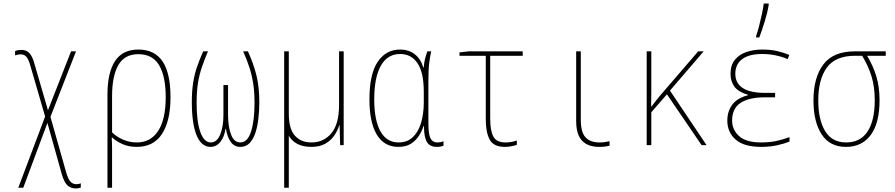

<svg xmlns="http://www.w3.org/2000/svg" viewBox="-20 -817 5040 1081"><path d="M407 244Q378 244 359.5 226.5Q341 209 328 164L247 -125L111 240H83L234 -161L151 -447Q140 -485 128 -498Q116 -511 97 -511Q87 -511 79.5 -509Q72 -507 65 -505V-529Q77 -536 102 -536Q128 -536 145 -518.5Q162 -501 173 -461L250 -196L380 -528H408L264 -159L351 148Q363 191 376.5 205.5Q390 220 410 220Q425 220 435 215V239Q423 244 407 244Z M585 -284Q585 -408 627.5 -473Q670 -538 759 -538Q851 -538 895.5 -471Q940 -404 940 -270Q940 -137 892.5 -63.5Q845 10 750 10Q705 10 670 -5.5Q635 -21 611 -43H609Q611 -7 611 19.5Q611 46 611 73V240H585ZM751 -15Q828 -15 870.5 -80Q913 -145 913 -270Q913 -387 876 -449.5Q839 -512 759 -512Q681 -512 646 -450Q611 -388 611 -276V-72Q634 -48 671.5 -31.5Q709 -15 751 -15Z M1165 10Q1114 10 1087 -55Q1060 -120 1060 -242Q1060 -304 1067.5 -351.5Q1075 -399 1089.5 -441Q1104 -483 1124 -528H1151Q1131 -481 1116.5 -438.5Q1102 -396 1094.5 -348.5Q1087 -301 1087 -238Q1087 -132 1108 -73.5Q1129 -15 1167 -15Q1201 -15 1219.5 -59Q1238 -103 1238 -171V-338H1264V-171Q1264 -103 1281 -59Q1298 -15 1333 -15Q1374 -15 1393.5 -76.5Q1413 -138 1413 -238Q1413 -300 1405.5 -347.5Q1398 -395 1384 -438Q1370 -481 1349 -528H1376Q1408 -457 1424 -392Q1440 -327 1440 -241Q1440 -195 1435 -150.5Q1430 -106 1418 -69.5Q1406 -33 1385.5 -11.5Q1365 10 1333 10Q1299 10 1279 -18Q1259 -46 1252 -92H1250Q1243 -46 1220.5 -18Q1198 10 1165 10Z M1733 10Q1643 10 1606 -53V240H1580V-528H1606V-177Q1606 -92 1640 -53.5Q1674 -15 1734 -15Q1802 -15 1845.5 -66.5Q1889 -118 1889 -227V-528H1915V0H1895L1892 -112H1890Q1881 -82 1862 -54Q1843 -26 1811.5 -8Q1780 10 1733 10Z M2223 10Q2143 10 2101.5 -59Q2060 -128 2060 -258Q2060 -400 2106.5 -469Q2153 -538 2232 -538Q2282 -538 2315.5 -511.5Q2349 -485 2363 -438H2366Q2367 -461 2372.5 -483.5Q2378 -506 2386 -528H2408Q2401 -499 2396.5 -462Q2392 -425 2392 -358V-123Q2392 -60 2404 -37.5Q2416 -15 2442 -15Q2450 -15 2459.5 -16.5Q2469 -18 2477 -22V3Q2463 10 2439 10Q2400 10 2383.5 -17.5Q2367 -45 2367 -108H2365Q2356 -80 2339 -53Q2322 -26 2294 -8Q2266 10 2223 10ZM2224 -15Q2273 -15 2304.5 -45Q2336 -75 2351 -126.5Q2366 -178 2366 -240V-300Q2366 -408 2331 -460.5Q2296 -513 2233 -513Q2161 -513 2124 -446.5Q2087 -380 2087 -258Q2087 -140 2122 -77.5Q2157 -15 2224 -15Z M2823 10Q2759 10 2737 -31Q2715 -72 2715 -145V-503H2567V-522L2620 -528H2923V-503H2740V-150Q2740 -80 2758 -47.5Q2776 -15 2826 -15Q2842 -15 2859.5 -18Q2877 -21 2890 -26V-2Q2880 2 2861.5 6Q2843 10 2823 10Z M3354 10Q3290 10 3257 -25Q3224 -60 3224 -136V-528H3250V-143Q3250 -73 3276.5 -44Q3303 -15 3356 -15Q3371 -15 3385.5 -17Q3400 -19 3412 -22V3Q3388 10 3354 10Z M3621 0V-528H3647V-373Q3647 -332 3647 -295Q3647 -258 3646 -217H3648Q3661 -234 3672 -248.5Q3683 -263 3695 -277L3911 -528H3942L3752 -307L3958 0H3930L3735 -286L3647 -185V0Z M4266 10Q4169 10 4122 -31Q4075 -72 4075 -138Q4075 -191 4103.5 -228.5Q4132 -266 4192 -281V-283Q4135 -300 4114 -330.5Q4093 -361 4093 -401Q4093 -451 4118 -481Q4143 -511 4183.5 -524.5Q4224 -538 4270 -538Q4319 -538 4353.5 -530Q4388 -522 4424 -508L4415 -484Q4386 -497 4348.5 -505Q4311 -513 4271 -513Q4197 -513 4158.5 -484Q4120 -455 4120 -401Q4120 -349 4161.5 -321.5Q4203 -294 4290 -294H4344V-269H4284Q4198 -269 4150 -238Q4102 -207 4102 -138Q4102 -86 4141.5 -50.5Q4181 -15 4266 -15Q4311 -15 4349.5 -23Q4388 -31 4425 -45V-20Q4399 -9 4357.5 0.5Q4316 10 4266 10ZM4237 -614Q4245 -636 4253.5 -669Q4262 -702 4269.5 -736.5Q4277 -771 4280 -797H4308V-789Q4301 -746 4285 -694.5Q4269 -643 4255 -606H4237Z M4743 10Q4652 10 4606 -60.5Q4560 -131 4560 -252Q4560 -380 4615.5 -454Q4671 -528 4793 -528H4967V-503H4862Q4896 -447 4914 -387Q4932 -327 4932 -253Q4932 -124 4882.5 -57Q4833 10 4743 10ZM4744 -15Q4824 -15 4864.5 -76.5Q4905 -138 4905 -253Q4905 -328 4887 -387Q4869 -446 4834 -503H4795Q4683 -503 4635 -436Q4587 -369 4587 -252Q4587 -142 4626 -78.5Q4665 -15 4744 -15Z"/></svg>

Font: Noto Sans Mono ExtraCondensed Thin
Style: Regular
Weight: 100
Width: 2
Designer: Monotype Design Team
Foundry: Monotype Imaging Inc.
Version: Version 2.014; ttfautohint (v1.8.4.7-5d5b)